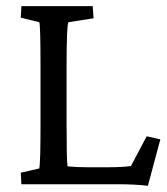

<svg xmlns="http://www.w3.org/2000/svg" viewBox="-20 -593 539 618"><path d="M456.1 4.9Q410.6 0 361.3 0H48.8L46.9 -37.1L106.4 -50.8Q110.4 -68.4 110.4 -194.3V-377.9Q110.4 -513.7 106.4 -521.5L46.9 -536.1L48.8 -573.2H278.3L281.2 -534.2L200.2 -521.5Q194.3 -511.2 194.3 -377.9V-194.3Q194.3 -78.1 197.3 -57.6Q223.6 -54.7 258.8 -54.7H332Q374 -54.7 401.4 -58.6L452.1 -154.3L496.1 -144.5Z"/></svg>

Font: Crimson Pro
Style: Regular
Weight: 400
Designer: Jacques Le Bailly
Foundry: Baron von Fonthausen
Version: Version 1.003